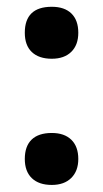

<svg xmlns="http://www.w3.org/2000/svg" viewBox="-20 -520 297 552"><path d="M128.9 -351.1Q91.8 -351.1 71.5 -370.4Q51.3 -389.6 51.3 -425.8Q51.3 -500.5 128.9 -500.5Q165.5 -500.5 185.3 -481.2Q205.1 -461.9 205.1 -425.8Q205.1 -390.6 184.8 -370.8Q164.6 -351.1 128.9 -351.1ZM128.9 11.7Q91.8 11.7 71.5 -7.8Q51.3 -27.3 51.3 -63Q51.3 -99.6 71 -118.7Q90.8 -137.7 128.9 -137.7Q165 -137.7 185.1 -118.2Q205.1 -98.6 205.1 -63Q205.1 -28.3 184.8 -8.3Q164.6 11.7 128.9 11.7Z"/></svg>

Font: Khula Bold
Style: Regular
Weight: 700
Designer: Erin McLaughlin, Steve Matteson
Version: Version 1.000;PS 1.0;hotconv 1.0.72;makeotf.lib2.5.5900